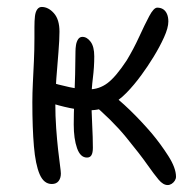

<svg xmlns="http://www.w3.org/2000/svg" viewBox="-20 -519 548 552"><path d="M237 -202Q212 -202 180.5 -208.5Q149 -215 116 -226V-285Q149 -275 179.5 -268.5Q210 -262 235 -262Q265 -262 289 -280Q313 -298 344 -345Q364 -378 380 -413Q396 -448 409 -472.5Q422 -497 432 -497Q442 -497 449 -492.5Q456 -488 460 -479Q464 -470 464 -457Q464 -439 451.5 -411.5Q439 -384 421.5 -355.5Q404 -327 387 -304Q366 -275 343.5 -252Q321 -229 295 -215.5Q269 -202 237 -202ZM129 10Q106 10 94 -18Q82 -46 77.5 -98.5Q73 -151 73 -225Q73 -251 74.5 -281Q76 -311 77.5 -343.5Q79 -376 79 -409Q79 -417 79 -424.5Q79 -432 79 -441Q79 -460 80.5 -472.5Q82 -485 87 -492Q92 -499 100 -499Q119 -499 135 -481Q151 -463 151 -428Q151 -405 148 -368.5Q145 -332 142 -293.5Q139 -255 139 -225Q139 -185 141.5 -150.5Q144 -116 147 -89Q150 -62 152.5 -44Q155 -26 155 -20Q155 -7 148.5 1.5Q142 10 129 10ZM230 -66Q211 -66 201.5 -93Q192 -120 192 -161Q192 -190 193.5 -228.5Q195 -267 196 -305.5Q197 -344 197 -371Q197 -380 198.5 -389.5Q200 -399 204.5 -406Q209 -413 217 -413Q230 -413 240.5 -399Q251 -385 251 -357Q251 -326 247 -294.5Q243 -263 243 -235Q243 -200 245 -161.5Q247 -123 247 -94Q247 -80 243 -73Q239 -66 230 -66ZM462 13Q449 13 436 -2.5Q423 -18 404 -45Q383 -75 342.5 -124.5Q302 -174 240 -226L285 -261Q321 -234 353.5 -202.5Q386 -171 416 -136Q442 -105 464 -70.5Q486 -36 486 -11Q486 -5 482.5 0.5Q479 6 473.5 9.5Q468 13 462 13Z"/></svg>

Font: Shantell Sans Light
Style: Regular
Weight: 300
Designer: Stephen Nixon, Anya Danilova, Shantell Martin
Foundry: Arrow Type
Version: Version 1.011;[c5ecc13dd]